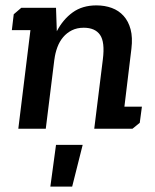

<svg xmlns="http://www.w3.org/2000/svg" viewBox="-20 -478 574 713"><path d="M59 -449H188L191 -362Q214 -406 250 -432Q286 -458 338 -458Q369 -458 395 -448.5Q421 -439 439 -419Q457 -399 465 -369Q473 -339 468 -297L442 -82H507L499 -22L472 0H330L362 -258Q370 -322 351.5 -348.5Q333 -375 291 -375Q266 -375 247 -365.5Q228 -356 214.5 -340Q201 -324 193 -302.5Q185 -281 182 -257V-258L150 0H48L93 -366H24L31 -425ZM248 215H167L188 60H287Z"/></svg>

Font: Zilla Slab SemiBold
Style: Regular
Weight: 600
Designer: Typotheque.com
Foundry: Typotheque type foundry
Version: Version 1.0; 2017